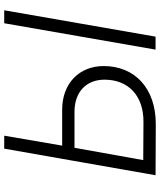

<svg xmlns="http://www.w3.org/2000/svg" viewBox="54 -794 741 888"><g transform="rotate(-90 424.0 -349.5)"><path d="M58 0 295 1C460 1 563 -96 563 -240C563 -352 484 -432 361 -432H195L241 -700H181ZM639 0H699L821 -700H761ZM128 -57 185 -375H351C444 -375 500 -320 500 -236C500 -127 427 -55 304 -56Z"/></g></svg>

Font: Fixel Display 20240404 Light
Style: Italic
Weight: 300
Italic angle: -10°
Designer: AlfaBravo + MacPaw
Foundry: Kyrylo Tkachov, Marchela Mozhyna, Serhii Makarenko, Maria Weinstein, Zakhar Kryvoshyya
Version: Version 1.211;Glyphs 3.2 (3225)